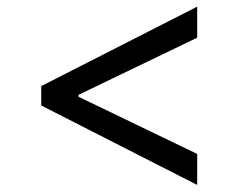

<svg xmlns="http://www.w3.org/2000/svg" viewBox="-20 -565 699 563"><path d="M100.9 -255.7V-312.5L558.2 -545.5V-454.5L207.4 -285.5L210.2 -291.2V-277L207.4 -282.7L558.2 -113.6V-22.7Z"/></svg>

Font: InterMG
Style: Regular
Weight: 400
Designer: Rasmus Andersson
Foundry: rsms
Version: Version 3.019;December 26, 2023;FontCreator 15.0.0.2955 64-b